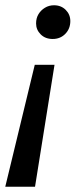

<svg xmlns="http://www.w3.org/2000/svg" viewBox="-27 -555 315 729"><path d="M-7 154 105 -309H180L106 154ZM173 -407Q145 -407 127.5 -424.5Q110 -442 110 -466Q110 -486 119 -501Q128 -516 143.5 -525.5Q159 -535 178 -535Q205 -535 222.5 -517.5Q240 -500 240 -475Q240 -446 221 -426.5Q202 -407 173 -407Z"/></svg>

Font: Montserrat Thin Medium
Style: Italic
Weight: 500
Italic angle: -11.3°
Version: Version 9.000